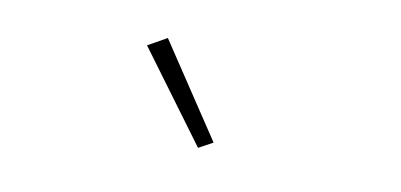

<svg xmlns="http://www.w3.org/2000/svg" viewBox="-33 -832 667 319"><g transform="rotate(10 300.0 -672.5)"><path d="M198 -740 230 -758 335 -600 311 -587Z"/></g></svg>

Font: IBM Plex Sans Hebrew ExtraLight
Style: Regular
Weight: 200
Designer: Mike Abbink, Paul van der Laan, Pieter van Rosmalen, Yanek Iontef
Foundry: Bold Monday
Version: Version 1.2